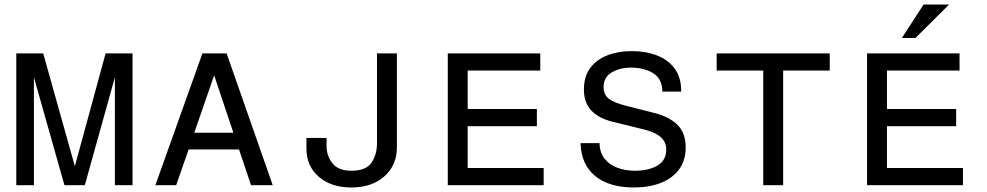

<svg xmlns="http://www.w3.org/2000/svg" viewBox="-20 -819 4366 849"><path d="M52 0V-583H171L311 -84L447 -583H566V0H488V-477L355 0H265L130 -477V0Z M759 0H667L875 -583H982L1186 0H1090L1037 -158H814ZM839 -232H1012L927 -486Z M1533 10Q1445 10 1390 -37Q1335 -84 1335 -163V-209H1424V-173Q1424 -130 1450 -97Q1476 -64 1534 -64Q1599 -64 1623 -100Q1647 -136 1647 -186V-583H1735V-168Q1735 -88 1679.5 -39Q1624 10 1533 10Z M2354 -261H2048V-76H2384V0H1960V-583H2369V-507H2048V-337H2354Z M2909 -414Q2908 -471 2868 -495.5Q2828 -520 2770 -520Q2720 -520 2684.5 -498.5Q2649 -477 2649 -434Q2649 -401 2671.5 -383Q2694 -365 2749 -351L2879 -318Q2940 -302 2976 -266.5Q3012 -231 3012 -167Q3012 -109 2982.5 -69.5Q2953 -30 2901.5 -10Q2850 10 2783 10Q2674 10 2612 -40.5Q2550 -91 2547 -186H2631Q2632 -144 2653.5 -117Q2675 -90 2710.5 -77Q2746 -64 2788 -64Q2847 -64 2886.5 -86.5Q2926 -109 2926 -158Q2926 -192 2900 -214Q2874 -236 2818 -249L2691 -280Q2629 -295 2595.5 -329.5Q2562 -364 2562 -423Q2562 -481 2590 -518.5Q2618 -556 2666 -574.5Q2714 -593 2774 -593Q2836 -593 2886 -573.5Q2936 -554 2964.5 -514Q2993 -474 2992 -414Z M3649 -507H3443V0H3355V-507H3149V-583H3649Z M4208 -261H3902V-76H4238V0H3814V-583H4223V-507H3902V-337H4208ZM3968 -651 4064 -799H4177L4028 -651Z"/></svg>

Font: Fragment Mono SC
Style: Regular
Weight: 400
Monospace: yes
Designer: Wei Huang based on Nimbus Sans by URW Studio, based on Helvetica by Max Miedinger.
Foundry: Wei Huang
Version: Version 1.012; ttfautohint (v1.8.4.7-5d5b)